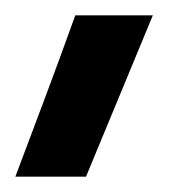

<svg xmlns="http://www.w3.org/2000/svg" viewBox="-24 -108 248 250"><path d="M175 -88Q153 -35 131.5 17Q110 69 88 122H-4Q16 69 35.5 17Q55 -35 74 -88Z"/></svg>

Font: Reem Kufi Medium
Style: Regular
Weight: 500
Designer: Khaled Hosny
Version: Version 1.001